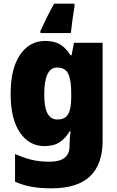

<svg xmlns="http://www.w3.org/2000/svg" viewBox="-20 -786 639 1046"><path d="M226 -563Q277 -563 309.5 -542.5Q342 -522 364 -485H370L383 -553H539V-17Q539 108 471 174Q403 240 259 240Q199 240 152 231.5Q105 223 62 204V53Q110 74 152.5 84.5Q195 95 250 95Q359 95 359 10V1Q359 -13 360.5 -32.5Q362 -52 365 -70H359Q338 -34 306 -12Q274 10 222 10Q139 10 88.5 -64Q38 -138 38 -275Q38 -413 89.5 -488Q141 -563 226 -563ZM291 -418Q221 -418 221 -272Q221 -200 239 -167.5Q257 -135 293 -135Q335 -135 351.5 -164.5Q368 -194 368 -256V-281Q368 -349 352 -383.5Q336 -418 291 -418ZM386 -752Q380 -716 374.5 -676.5Q369 -637 366 -606H200V-617Q217 -654 234.5 -689.5Q252 -725 275 -766H386Z"/></svg>

Font: Noto Sans Gurmukhi UI SemiCondensed Black
Style: Regular
Weight: 900
Width: 4
Designer: Jelle Bosma - Monotype Design Team
Foundry: Monotype Imaging Inc.
Version: Version 2.004; ttfautohint (v1.8.4.7-5d5b)